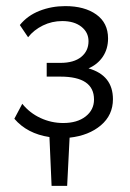

<svg xmlns="http://www.w3.org/2000/svg" viewBox="-20 -443 427 629"><path d="M142 6Q69 -5 27 -54L53 -103Q77 -73 112.5 -56.5Q148 -40 187 -40Q233 -40 260.5 -61.5Q288 -83 288 -117Q288 -192 178 -192H133V-237H178Q222 -237 246 -256.5Q270 -276 270 -308Q270 -337 246.5 -355.5Q223 -374 184 -374Q150 -374 120.5 -359.5Q91 -345 72 -321L45 -361Q70 -392 109.5 -407.5Q149 -423 194 -423Q257 -423 295.5 -395.5Q334 -368 334 -317Q334 -283 317 -257.5Q300 -232 270 -219Q350 -196 350 -118Q350 -66 310.5 -32.5Q271 1 208 8L200 166H149Z"/></svg>

Font: QiushuiShotai Bright
Style: Regular
Weight: 400
Designer: Christian Thalmann (Catharsis Fonts)
Version: Version 1.250;